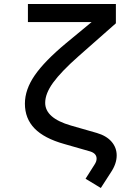

<svg xmlns="http://www.w3.org/2000/svg" viewBox="-20 -750 640 956"><path d="M482 186 406 140 451 69Q461 54 461 40Q461 14 429 4L300 -33Q200 -61 152 -110.5Q104 -160 104 -234Q104 -304 153 -375Q202 -446 309 -535L436 -640H119V-730H557V-634L371 -470Q284 -393 244.5 -338.5Q205 -284 205 -238Q205 -162 333 -125L462 -88Q510 -74 535.5 -44.5Q561 -15 561 24Q561 66 531 110Z"/></svg>

Font: JetBrains Mono NL Medium
Style: Regular
Weight: 500
Monospace: yes
Designer: Philipp Nurullin, Konstantin Bulenkov
Foundry: JetBrains
Version: Version 2.305; ttfautohint (v1.8.4.7-5d5b)